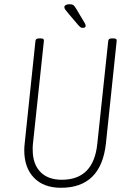

<svg xmlns="http://www.w3.org/2000/svg" viewBox="-20 -884 630 910"><path d="M269 6Q187 6 141 -41.5Q95 -89 95 -172Q95 -180 95.5 -188Q96 -196 97 -204L148 -690Q149 -702 165 -702H173Q190 -702 188 -690L136 -201Q135 -194 135 -187Q135 -180 135 -174Q135 -107 171 -69.5Q207 -32 273 -32Q423 -32 441 -201L493 -690Q494 -702 510 -702H518Q535 -702 533 -690L482 -204Q459 6 269 6ZM372 -752Q365 -752 360.5 -755.5Q356 -759 351 -765L305 -819Q293 -833 289 -839Q285 -845 285 -850Q285 -857 292.5 -860.5Q300 -864 308 -864Q322 -864 328 -859.5Q334 -855 342 -841L382 -774Q386 -767 386 -761Q386 -752 372 -752Z"/></svg>

Font: Asap Condensed Condensed Thin
Style: Italic
Weight: 100
Width: 3
Italic angle: -6°
Designer: Pablo Cosgaya
Foundry: Omnibus-Type
Version: Version 3.001; ttfautohint (v1.8.4.7-5d5b)